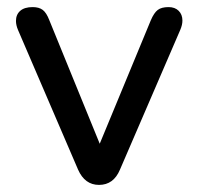

<svg xmlns="http://www.w3.org/2000/svg" viewBox="-20 -514 558 541"><path d="M200 -36 31 -429Q25 -443 25 -455Q25 -473 37 -483.5Q49 -494 72 -494Q90 -494 100.5 -486Q111 -478 119 -457L261 -109L405 -457Q414 -478 424.5 -486Q435 -494 455 -494Q473 -494 483.5 -483.5Q494 -473 494 -456Q494 -444 488 -430L318 -36Q300 7 259 7Q219 7 200 -36Z"/></svg>

Font: SN Pro
Style: Regular
Weight: 400
Designer: Tobias Whetton
Foundry: Supernotes
Version: Version 1.003